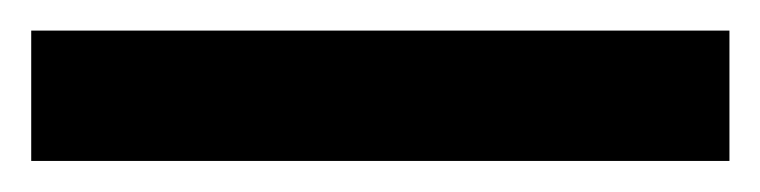

<svg xmlns="http://www.w3.org/2000/svg" viewBox="-22 61 487 123"><path d="M445.3 164.1H-2V80.6H445.3Z"/></svg>

Font: Open Sans SemiCondensed
Style: Bold
Weight: 700
Width: 4
Designer: Monotype Design Team
Foundry: Monotype Imaging Inc.
Version: Version 3.003